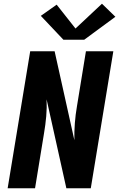

<svg xmlns="http://www.w3.org/2000/svg" viewBox="-20 -1010 640 1030"><path d="M21 0 142 -735H273L379 -258Q378 -303 381.5 -349Q385 -395 393 -441L441 -735H588L467 0H336L230 -477Q232 -432 228 -386Q224 -340 216 -294L168 0ZM320 -797 199 -925 284 -985 385 -857 527 -990 599 -920 432 -797Z"/></svg>

Font: Iosevka SS04 Heavy Extended
Style: Italic
Weight: 900
Width: 7
Italic angle: -9°
Monospace: yes
Designer: Belleve Invis
Foundry: Belleve Invis
Version: Version 19.0.0; ttfautohint (v1.8.4)